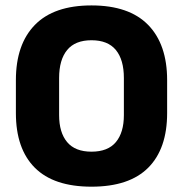

<svg xmlns="http://www.w3.org/2000/svg" viewBox="-20 -673 675 708"><path d="M317.4 15.4Q178.2 15.4 108.4 -54.5Q38.6 -124.4 38.6 -256.1V-377.5Q38.6 -509.4 108.7 -581.2Q178.8 -653 317.4 -653Q456 -653 526.2 -581.2Q596.3 -509.4 596.3 -377.5V-256.1Q596.3 -124.4 526.5 -54.5Q456.7 15.4 317.4 15.4ZM317.4 -113.7Q377.8 -113.7 407.3 -149Q436.8 -184.3 436.8 -248.6V-385.3Q436.8 -452.6 407.3 -488.6Q377.8 -524.6 317.4 -524.6Q257.1 -524.6 227.6 -488.6Q198 -452.6 198 -385.3V-248.6Q198 -184.3 227.6 -149Q257.1 -113.7 317.4 -113.7Z"/></svg>

Font: Anek Gujarati Medium
Style: Regular
Weight: 500
Designer: Mrunmayee Ghaisas (Gujarati), Yesha Goshar (Latin)
Foundry: Ek Type
Version: Version 1.003